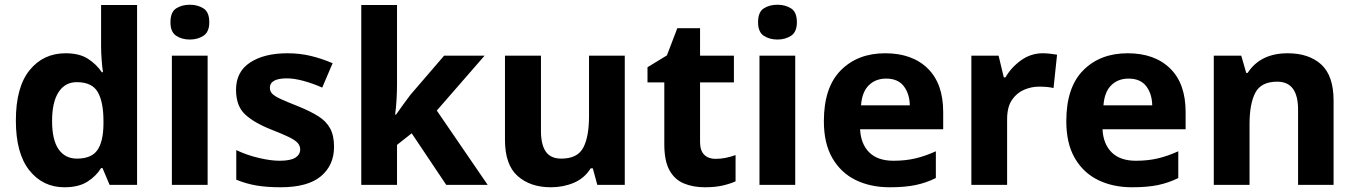

<svg xmlns="http://www.w3.org/2000/svg" viewBox="-20 -781 5724 811"><path d="M252 10Q161 10 104 -61.5Q47 -133 47 -272Q47 -413 105 -484.5Q163 -556 257 -556Q315 -556 351 -533Q387 -510 410 -476H415Q412 -494 409.5 -526.5Q407 -559 407 -586V-760H559V0H443L413 -71H407Q386 -37 349 -13.5Q312 10 252 10ZM305 -111Q366 -111 391 -146.5Q416 -182 417 -255V-271Q417 -350 393 -392Q369 -434 304 -434Q255 -434 227.5 -392Q200 -350 200 -270Q200 -190 227.5 -150.5Q255 -111 305 -111Z M782 -761Q815 -761 839.5 -745.5Q864 -730 864 -687Q864 -646 839.5 -630Q815 -614 782 -614Q748 -614 724 -630Q700 -646 700 -687Q700 -730 724 -745.5Q748 -761 782 -761ZM857 -546V0H706V-546Z M1391 -161Q1391 -83 1335.5 -36.5Q1280 10 1165 10Q1107 10 1063 2.5Q1019 -5 978 -22V-147Q1022 -126 1072.5 -114Q1123 -102 1161 -102Q1207 -102 1227.5 -115Q1248 -128 1248 -150Q1248 -165 1237.5 -177Q1227 -189 1200.5 -202Q1174 -215 1125 -234Q1052 -263 1014.5 -298.5Q977 -334 977 -402Q977 -478 1036.5 -517Q1096 -556 1194 -556Q1246 -556 1292 -545Q1338 -534 1385 -514L1341 -411Q1303 -428 1263 -439Q1223 -450 1192 -450Q1120 -450 1120 -410Q1120 -395 1130.5 -384.5Q1141 -374 1167.5 -362Q1194 -350 1242 -331Q1291 -311 1324.5 -290Q1358 -269 1374.5 -238.5Q1391 -208 1391 -161Z M1657 -423Q1657 -396 1655 -360.5Q1653 -325 1649 -297H1653Q1664 -313 1682.5 -338.5Q1701 -364 1714 -381L1856 -546H2027L1825 -314L2040 0H1865L1719 -218L1657 -169V0H1506V-760H1657Z M2619 -546V0H2503L2484 -70H2475Q2449 -28 2404 -9Q2359 10 2307 10Q2220 10 2166.5 -37.5Q2113 -85 2113 -190V-546H2265V-228Q2265 -170 2285.5 -140.5Q2306 -111 2351 -111Q2419 -111 2443.5 -157Q2468 -203 2468 -290V-546Z M3002 -110Q3025 -110 3046.5 -114.5Q3068 -119 3087 -126V-15Q3062 -4 3031 3Q3000 10 2957 10Q2908 10 2869 -6Q2830 -22 2808 -61.5Q2786 -101 2786 -172V-433H2715V-497L2797 -547L2841 -662H2937V-546H3080V-433H2937V-181Q2937 -145 2954.5 -127.5Q2972 -110 3002 -110Z M3264 -761Q3297 -761 3321.5 -745.5Q3346 -730 3346 -687Q3346 -646 3321.5 -630Q3297 -614 3264 -614Q3230 -614 3206 -630Q3182 -646 3182 -687Q3182 -730 3206 -745.5Q3230 -761 3264 -761ZM3339 -546V0H3188V-546Z M3719 -556Q3833 -556 3898.5 -492Q3964 -428 3964 -308V-235H3613Q3616 -173 3651.5 -137.5Q3687 -102 3754 -102Q3805 -102 3847 -112Q3889 -122 3933 -142V-29Q3893 -9 3848 0.5Q3803 10 3738 10Q3657 10 3594.5 -20.5Q3532 -51 3496 -113Q3460 -175 3460 -269Q3460 -412 3531.5 -484Q3603 -556 3719 -556ZM3723 -449Q3678 -449 3649.5 -420.5Q3621 -392 3617 -336H3823Q3822 -385 3797.5 -417Q3773 -449 3723 -449Z M4385 -556Q4400 -556 4417 -554Q4434 -552 4445 -550L4430 -409Q4419 -412 4404 -413.5Q4389 -415 4368 -415Q4337 -415 4306 -402Q4275 -389 4254.5 -359Q4234 -329 4234 -277V0H4083V-546H4198L4220 -454H4227Q4251 -496 4292.5 -526Q4334 -556 4385 -556Z M4743 -556Q4857 -556 4922.5 -492Q4988 -428 4988 -308V-235H4637Q4640 -173 4675.5 -137.5Q4711 -102 4778 -102Q4829 -102 4871 -112Q4913 -122 4957 -142V-29Q4917 -9 4872 0.5Q4827 10 4762 10Q4681 10 4618.5 -20.5Q4556 -51 4520 -113Q4484 -175 4484 -269Q4484 -412 4555.5 -484Q4627 -556 4743 -556ZM4747 -449Q4702 -449 4673.5 -420.5Q4645 -392 4641 -336H4847Q4846 -385 4821.5 -417Q4797 -449 4747 -449Z M5419 -556Q5509 -556 5561 -508.5Q5613 -461 5613 -356V0H5463V-318Q5463 -436 5375 -436Q5307 -436 5282.5 -389.5Q5258 -343 5258 -256V0H5107V-546H5223L5244 -473H5250Q5304 -556 5419 -556Z"/></svg>

Font: Noto Sans Khmer UI
Style: Bold
Weight: 700
Designer: Danh Hong and the Monotype Design Team
Foundry: Monotype Imaging Inc.
Version: Version 2.002; ttfautohint (v1.8.4.7-5d5b)